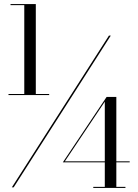

<svg xmlns="http://www.w3.org/2000/svg" viewBox="-20 -826 680 949"><path d="M22 -361.5H100V-800.5H32V-806H157V-361.5H223V-356H22ZM518.5 -650H527.5L47.5 100H38.5ZM600 97.5V103H441V97.5H498V-23.5H290.5L507 -347H555V-28.5H621V-23.5H555V97.5ZM300.5 -28.5H498V-323.5Z"/></svg>

Font: Bodoni* 24pt
Style: Regular
Weight: 400
Version: Version 2.3